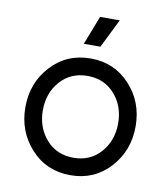

<svg xmlns="http://www.w3.org/2000/svg" viewBox="-81 -768 743 849"><g transform="rotate(10 291.0 -344.0)"><path d="M291.7 -512Q184.3 -512 114.2 -435.8Q43.8 -359.8 43.8 -250Q43.8 -141 114.2 -64.2Q184.3 12 291.7 12Q398.2 12 468.3 -64.2Q538.7 -141 538.7 -250Q538.7 -359.8 468.3 -435.8Q398.2 -512 291.7 -512ZM291.7 -433.7Q366.3 -433.7 413.3 -380.8Q460.3 -328 460.3 -250Q460.3 -172.8 413.3 -119.2Q366.3 -66.3 291.7 -66.3Q216.2 -66.3 169.2 -119.2Q122.2 -172.8 122.2 -250Q122.2 -328 169.2 -380.8Q216.2 -433.7 291.7 -433.7ZM249.7 -570.7H324L388.3 -700.2H299.8Z"/></g></svg>

Font: Unageo Variable
Style: Regular
Weight: 300
Designer: Richard Sepsi
Foundry: Richard Sepsi
Version: Version 2.200